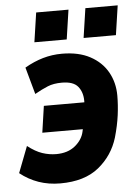

<svg xmlns="http://www.w3.org/2000/svg" viewBox="-57 -741 570 793"><g transform="rotate(-5 228.0 -344.0)"><path d="M161 12Q113 12 71.5 -2.5Q30 -17 -5 -45L37 -154Q69 -129 97.5 -119.5Q126 -110 155 -110Q203 -110 233.5 -135Q264 -160 271 -194Q279 -229 284 -259Q289 -289 289 -319Q289 -355 270 -378.5Q251 -402 203 -402Q169 -402 144.5 -392Q120 -382 90 -365L59 -477Q97 -499 135 -510Q173 -521 214 -521Q283 -521 330.5 -495.5Q378 -470 402.5 -426.5Q427 -383 427 -329Q427 -290 421.5 -248Q416 -206 402 -157Q380 -84 321 -36Q262 12 161 12ZM105 -203 121 -313H313L297 -203ZM309 -578 327 -700H461L443 -578ZM105 -578 123 -700H257L239 -578Z"/></g></svg>

Font: Finlandica
Style: Italic
Weight: 400
Italic angle: -8°
Designer: Niklas Ekholm, Juho Hiilivirta, Jaakko Suomalainen
Foundry: Helsinki Type Studio
Version: Version 1.064